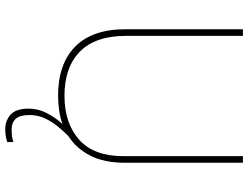

<svg xmlns="http://www.w3.org/2000/svg" viewBox="-130 -624 971 752"><g transform="rotate(90 356.0 -248.5)"><path d="M431 122Q431 159 445.5 175.5Q460 192 489 192Q518 192 537 185V209Q529 212 516 214.5Q503 217 487 217Q453 217 429.5 196Q406 175 406 126Q406 89 422.5 56Q439 23 466 -7Q417 10 355 10Q231 10 163 -57Q95 -124 95 -254V-714H121V-256Q121 -136 182.5 -75.5Q244 -15 356 -15Q463 -15 527.5 -72.5Q592 -130 592 -244V-714H618V-252Q618 -171 590 -116Q562 -61 513 -30Q495 -12 476 11Q457 34 444 62Q431 90 431 122Z"/></g></svg>

Font: Noto Sans Lao Looped Thin
Style: Regular
Weight: 100
Designer: Mark Frömberg, Ben Mitchell
Foundry: The Fontpad Ltd
Version: Version 1.002; ttfautohint (v1.8.4.7-5d5b)